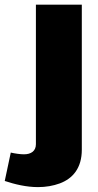

<svg xmlns="http://www.w3.org/2000/svg" viewBox="-103 -575 412 809"><path d="M-83 187.5C-40.5 201.7 8.8 213.4 57.1 213.4C90.3 213.4 121.1 208 148.9 197.8C205.1 176.8 241.7 131.8 241.7 55.7V-555.2H48.3V32.7C48.3 61.5 27.8 75.2 -2 75.2C-18.1 75.2 -40.5 71.8 -57.6 67.9Z"/></svg>

Font: Estedad Black
Style: Regular
Weight: 900
Designer: Amin Abedi
Version: Version 7.3